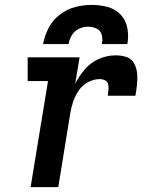

<svg xmlns="http://www.w3.org/2000/svg" viewBox="-20 -764 616 784"><path d="M105 0H218L267 -302Q271 -326 279 -349.5Q287 -373 301.5 -394.5Q316 -416 339.5 -428.5Q363 -441 387 -441Q399 -441 409 -436Q419 -431 421.5 -420Q424 -409 423 -397Q422 -385 420 -373H533Q537 -396 539.5 -419Q542 -442 540 -464Q538 -486 527.5 -505.5Q517 -525 496 -531.5Q475 -538 452 -538Q418 -538 385 -524Q352 -510 327.5 -482Q303 -454 287 -422L305 -530H93V-433H176ZM156 -584H260Q263 -603 273.5 -620.5Q284 -638 302.5 -646.5Q321 -655 340 -655Q359 -655 375 -647Q391 -639 395.5 -621Q400 -603 396 -584H500Q506 -617 500 -649.5Q494 -682 472.5 -704.5Q451 -727 419.5 -735.5Q388 -744 355 -744Q321 -744 287.5 -735.5Q254 -727 224.5 -704.5Q195 -682 178.5 -650Q162 -618 156 -584Z"/></svg>

Font: Iosevka Sparkle Semibold
Style: Italic
Weight: 600
Italic angle: -9°
Designer: Belleve Invis
Foundry: Belleve Invis
Version: Version 4.5.0; ttfautohint (v1.8.3)